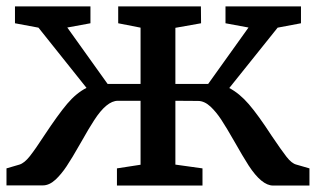

<svg xmlns="http://www.w3.org/2000/svg" viewBox="-23 -575 979 595"><path d="M520.5 -262.7V-64.9L604.5 -53.2V0H339.4V-53.2L412.6 -64.5V-262.7H342.3Q307.6 -262.7 268.6 -202.1Q254.4 -180.7 227.1 -132.3Q199.7 -84 183.3 -59.6Q167 -35.2 149.4 -18.6Q129.9 -0.5 109.9 -0.5H-2.9V-53.2L37.1 -64.9Q52.2 -69.3 69.3 -90.8Q87.4 -113.8 114.3 -155.3Q157.2 -220.2 185.3 -253.4Q213.4 -286.6 245.1 -302.7L96.2 -489.3L23.4 -502.9V-555.2H257.3V-502.9L185.5 -489.7L310.5 -314.9H412.6V-489.3L343.3 -502.9V-555.2H599.6L600.1 -502.9L520.5 -488.8V-314.9H622.1L747.1 -489.7L675.8 -502.9V-555.2H909.7V-502.9L837.4 -489.3L687.5 -302.2Q719.2 -285.6 748 -252.2Q776.9 -218.8 818.8 -154.3Q849.1 -109.4 864.7 -89.4Q880.9 -68.4 895.5 -64.9L936 -53.2V0H823.2Q788.1 0 747.6 -62Q728 -92.8 706.1 -131.8Q678.2 -180.7 662.6 -204.3Q647 -228 629.4 -244.6Q610.4 -262.2 590.8 -262.2Z"/></svg>

Font: Merriweather
Style: Regular
Weight: 400
Designer: Eben Sorkin
Foundry: Eben Sorkin
Version: Version 1.584; ttfautohint (v1.8.1)